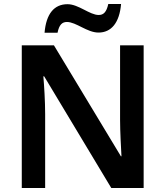

<svg xmlns="http://www.w3.org/2000/svg" viewBox="-20 -941 828 961"><path d="M203 -777H268C276 -817 291 -831 315 -831C361 -831 416 -778 473 -778C537 -778 578 -827 586 -921H522C513 -880 498 -866 474 -866C429 -866 373 -920 318 -920C251 -920 211 -872 203 -777ZM699 0V-714H581V-341C581 -282 586 -196 588 -159H585L250 -714H89V0H206V-370C206 -435 201 -512 197 -559H201L537 0Z"/></svg>

Font: Noto Sans Georgian SemiBold
Style: Regular
Weight: 600
Designer: Monotype Design Team, Akaki Razmadze
Foundry: Google LLC
Version: Version 2.005